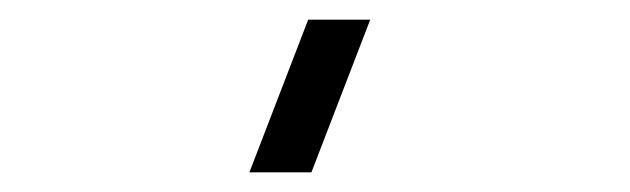

<svg xmlns="http://www.w3.org/2000/svg" viewBox="-20 -740 640 195"><path d="M296.3 -565H233.3L293 -720H356Z"/></svg>

Font: Manrope ExtraLight
Style: Regular
Weight: 200
Designer: Mikhail Sharanda
Foundry: Mikhail Sharanda
Version: Version 4.505